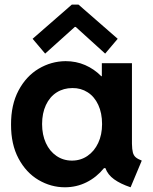

<svg xmlns="http://www.w3.org/2000/svg" viewBox="-20 -794 654 822"><path d="M431.2 -74.2H425.3Q393.6 -35.2 350.6 -13.7Q307.6 7.8 257.8 7.8Q198.2 7.8 145 -23.4Q91.8 -54.7 59.3 -115.5Q26.9 -176.3 27.3 -260.7Q26.9 -345.2 59.3 -406.5Q91.8 -467.8 145.5 -499.8Q199.2 -531.7 260.7 -532.2Q305.7 -532.2 344.5 -515.4Q383.3 -498.5 413.6 -467.8H416V-523.4H544.9V-178.7Q545.4 -154.3 548.8 -141.4Q552.2 -128.4 560.8 -120.8Q569.3 -113.3 586.9 -106.4L539.1 7.8Q495.6 -6.8 468.5 -26.4Q441.4 -45.9 431.2 -74.2ZM417 -262.7Q417 -310.1 400.6 -345.2Q384.3 -380.4 355.2 -398.9Q326.2 -417.5 290 -417Q252 -417 222.4 -398.2Q192.9 -379.4 176.5 -344.2Q160.2 -309.1 160.2 -262.7Q160.2 -217.3 176.3 -181.9Q192.4 -146.5 221.7 -126.5Q251 -106.4 288.1 -106.4Q325.2 -106.4 354.5 -126.5Q383.8 -146.5 400.4 -181.9Q417 -217.3 417 -262.7ZM119.6 -627.9 287.6 -774.4H315.9L483.9 -627.9L430.2 -564.5L304.2 -678.7H300.3L173.3 -564.5Z"/></svg>

Font: Reddit Sans Strawberry
Style: Bold
Weight: 700
Designer: Stephen Hutchings
Foundry: Reddit
Version: Version 1.013